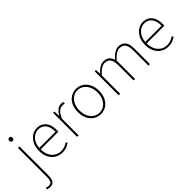

<svg xmlns="http://www.w3.org/2000/svg" viewBox="38 -1571 2705 2705"><g transform="rotate(-45 1391.0 -218.0)"><path d="M28 234Q13 234 -3 230Q-19 226 -30 222L-22 196Q-13 199 1 202.5Q15 206 30 206Q72 206 84 175Q96 144 96 98V-478H126V102Q126 148 115 177Q104 206 82.5 220Q61 234 28 234ZM28 234Q13 234 -3 230Q-19 226 -30 222L-22 196Q-13 199 1 202.5Q15 206 30 206Q72 206 84 175Q96 144 96 98V-478H126V102Q126 148 115 177Q104 206 82.5 220Q61 234 28 234ZM112 -600Q99 -600 89.5 -610Q80 -620 80 -636Q80 -651 89.5 -660.5Q99 -670 112 -670Q126 -670 135 -660.5Q144 -651 144 -636Q144 -620 135 -610Q126 -600 112 -600Z M494 12Q434 12 384.5 -18Q335 -48 305.5 -104Q276 -160 276 -238Q276 -316 305.5 -372.5Q335 -429 382 -459.5Q429 -490 482 -490Q537 -490 577.5 -464.5Q618 -439 640 -390Q662 -341 662 -270Q662 -263 662 -255Q662 -247 660 -238H298V-266H632Q632 -365 591 -413.5Q550 -462 482 -462Q440 -462 400 -437.5Q360 -413 334 -363.5Q308 -314 308 -238Q308 -169 333 -119.5Q358 -70 400.5 -43Q443 -16 496 -16Q537 -16 569 -28.5Q601 -41 628 -60L642 -34Q615 -18 581.5 -3Q548 12 494 12Z M796 0V-478H822L826 -388H828Q852 -432 886.5 -461Q921 -490 964 -490Q976 -490 987 -488Q998 -486 1010 -480L1002 -452Q990 -457 982 -458.5Q974 -460 960 -460Q927 -460 891 -431.5Q855 -403 826 -332V0Z M1262 12Q1205 12 1156.5 -17.5Q1108 -47 1079 -103Q1050 -159 1050 -238Q1050 -318 1079 -374.5Q1108 -431 1156.5 -460.5Q1205 -490 1262 -490Q1319 -490 1367 -460.5Q1415 -431 1444.5 -374.5Q1474 -318 1474 -238Q1474 -159 1444.5 -103Q1415 -47 1367 -17.5Q1319 12 1262 12ZM1262 -16Q1313 -16 1354 -44Q1395 -72 1418.5 -122Q1442 -172 1442 -238Q1442 -304 1418.5 -354.5Q1395 -405 1354 -433.5Q1313 -462 1262 -462Q1211 -462 1170.5 -433.5Q1130 -405 1106 -354.5Q1082 -304 1082 -238Q1082 -172 1106 -122Q1130 -72 1170.5 -44Q1211 -16 1262 -16Z M1624 0V-478H1650L1654 -402H1656Q1689 -440 1729 -465Q1769 -490 1808 -490Q1867 -490 1897.5 -462.5Q1928 -435 1940 -390Q1982 -437 2023 -463.5Q2064 -490 2104 -490Q2175 -490 2210.5 -445.5Q2246 -401 2246 -308V0H2216V-304Q2216 -384 2188.5 -423Q2161 -462 2102 -462Q2066 -462 2029 -438Q1992 -414 1950 -366V0H1920V-304Q1920 -384 1892.5 -423Q1865 -462 1806 -462Q1738 -462 1654 -366V0Z M2606 12Q2546 12 2496.5 -18Q2447 -48 2417.5 -104Q2388 -160 2388 -238Q2388 -316 2417.5 -372.5Q2447 -429 2494 -459.5Q2541 -490 2594 -490Q2649 -490 2689.5 -464.5Q2730 -439 2752 -390Q2774 -341 2774 -270Q2774 -263 2774 -255Q2774 -247 2772 -238H2410V-266H2744Q2744 -365 2703 -413.5Q2662 -462 2594 -462Q2552 -462 2512 -437.5Q2472 -413 2446 -363.5Q2420 -314 2420 -238Q2420 -169 2445 -119.5Q2470 -70 2512.5 -43Q2555 -16 2608 -16Q2649 -16 2681 -28.5Q2713 -41 2740 -60L2754 -34Q2727 -18 2693.5 -3Q2660 12 2606 12Z"/></g></svg>

Font: Assistant ExtraLight ExtraLight
Style: Regular
Weight: 250
Version: Version 3.000